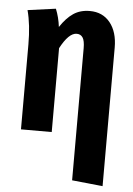

<svg xmlns="http://www.w3.org/2000/svg" viewBox="-54 -587 588 846"><g transform="rotate(5 240.0 -164.0)"><path d="M432 -395V218L296 204V-380Q296 -413 287 -427Q278 -441 260 -441Q225 -441 188 -371V0H52V-375Q52 -463 35 -526L159 -543Q174 -506 179 -464Q206 -505 236.5 -525.5Q267 -546 309 -546Q366 -546 399 -505Q432 -464 432 -395Z"/></g></svg>

Font: Fira Sans Compressed SemiBold
Style: Regular
Weight: 600
Width: 1
Designer: bBox Type GmbH & Carrois Corporate GbR & Edenspiekermann AG
Foundry: bBox Type GmbH & Carrois Corporate GbR & Edenspiekermann AG
Version: Version 4.301